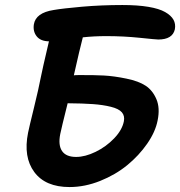

<svg xmlns="http://www.w3.org/2000/svg" viewBox="-20 -736 724 772"><path d="M259.8 16.1Q162.6 16.1 117.9 -44.2Q73.2 -104.5 92.8 -202.1Q97.2 -224.1 116.5 -302.5Q135.7 -380.9 144 -424.8Q148.9 -451.2 176.8 -569.8Q143.1 -570.3 127.4 -590.1Q111.8 -609.9 116.2 -638.2Q124 -684.6 195.8 -695.8Q231.9 -702.1 309.8 -709Q387.7 -715.8 472.2 -715.8Q533.2 -715.8 576.7 -708.5Q620.1 -701.2 644 -687.5Q668 -673.8 677.5 -656.7Q687 -639.6 683.1 -618.2Q673.8 -577.1 616.2 -577.1Q607.9 -577.1 542.2 -584Q476.6 -590.8 407.2 -590.8Q357.9 -590.8 313 -585.9Q300.8 -539.6 276.9 -433.1Q282.7 -434.1 295.9 -434.1Q356 -434.6 397.2 -432.4Q438.5 -430.2 488.3 -419.9Q538.1 -409.7 565.9 -391.1Q593.8 -372.6 608.9 -337.2Q624 -301.8 613.8 -252Q605 -206.1 571.8 -158.2Q538.6 -110.4 491.5 -71.8Q444.3 -33.2 382.6 -8.5Q320.8 16.1 259.8 16.1ZM222.2 -196.8Q213.4 -152.3 229.5 -128.7Q245.6 -105 286.1 -105Q322.3 -105 364.5 -125.5Q406.7 -146 439 -179.7Q471.2 -213.4 478 -248Q482.4 -270 470 -284.4Q457.5 -298.8 425.8 -306.6Q394 -314.5 353.8 -317.4Q313.5 -320.3 252 -320.8Q226.6 -219.2 222.2 -196.8Z"/></svg>

Font: Shantell Sans Normal
Style: Italic
Weight: 600
Italic angle: -11.31°
Designer: Stephen Nixon, Anya Danilova, Shantell Martin
Foundry: Arrow Type
Version: Version 1.006;[559af2be0]